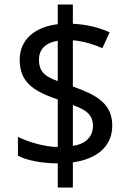

<svg xmlns="http://www.w3.org/2000/svg" viewBox="-20 -779 591 857"><path d="M481 -217.8Q481 -183.6 468.8 -155.8Q456.5 -127.9 433.8 -107.4Q411.1 -86.9 378.7 -73.5Q346.2 -60.1 305.2 -54.2V58.1H237.8V-49.8Q213.4 -49.8 188.5 -52Q163.6 -54.2 140.1 -58.6Q116.7 -63 96.2 -69.3Q75.7 -75.7 60.1 -84V-168Q76.2 -160.2 97.4 -152.1Q118.7 -144 142.1 -137.7Q165.5 -131.3 190.2 -127.2Q214.8 -123 237.8 -123V-335Q194.3 -349.6 162.4 -365.7Q130.4 -381.8 109.4 -402.6Q88.4 -423.3 78.1 -450.2Q67.9 -477.1 67.9 -513.2Q67.9 -545.9 79.8 -573Q91.8 -600.1 114 -620.4Q136.2 -640.6 167.7 -653.6Q199.2 -666.5 237.8 -670.9V-758.8H305.2V-672.9Q354 -670.4 395.3 -660.2Q436.5 -649.9 469.2 -634.8L437 -564Q409.7 -576.2 375.5 -586.2Q341.3 -596.2 305.2 -599.1V-393.1Q348.1 -377.9 381.1 -361.8Q414.1 -345.7 436.3 -325.4Q458.5 -305.2 469.7 -279.1Q481 -252.9 481 -217.8ZM395 -217.8Q395 -233.9 390.1 -247.3Q385.3 -260.7 374.8 -271.7Q364.3 -282.7 347.2 -292Q330.1 -301.3 305.2 -310.1V-127.9Q350.6 -134.8 372.8 -158.7Q395 -182.6 395 -217.8ZM153.8 -512.2Q153.8 -494.6 158 -480.7Q162.1 -466.8 171.9 -455.3Q181.6 -443.8 197.8 -434.6Q213.9 -425.3 237.8 -417V-597.2Q194.3 -589.4 174.1 -567.6Q153.8 -545.9 153.8 -512.2Z"/></svg>

Font: Droid Sans
Style: Regular
Weight: 400
Version: Version 1.00 build 113